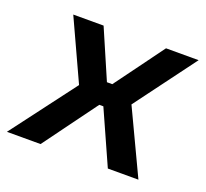

<svg xmlns="http://www.w3.org/2000/svg" viewBox="-119 -599 758 708"><g transform="rotate(20 260.0 -245.0)"><path d="M370 -252 489 0H369L275 -210H259L105 0H-27L164 -253L55 -490H174L257 -298H278L419 -490H547Z"/></g></svg>

Font: Exo 2.0 Semi Bold
Style: Italic
Weight: 600
Italic angle: -8°
Designer: Natanael Gama
Version: Version 1.001;PS 001.001;hotconv 1.0.70;makeotf.lib2.5.58329